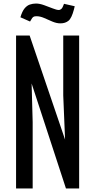

<svg xmlns="http://www.w3.org/2000/svg" viewBox="-20 -1059 535 1079"><path d="M70.3 0H163.6V-373L157.7 -589.8L350.6 0H424.8V-859.4H335.4V-522.9L345.7 -274.4L146.5 -859.4H70.3ZM319.3 -927.7C337.9 -927.7 353.1 -932.6 365 -942.4C376.9 -952.1 387 -973.3 395.5 -1005.9L399.9 -1023.9L339.8 -1037.6C334.6 -1022.9 329.9 -1013.7 325.7 -1009.8C321.5 -1005.9 317.1 -1003.6 312.5 -1002.9H310.5C302.4 -1002.9 290.8 -1005.9 275.6 -1012C260.5 -1018 244.5 -1024 227.8 -1030C211 -1036.1 196 -1039.1 182.6 -1039.1C170.2 -1039.1 158.6 -1037.2 147.7 -1033.4C136.8 -1029.7 126.9 -1022.4 117.9 -1011.5C109 -1000.6 101.2 -984 94.7 -961.9L148.9 -938C153.5 -946.5 157.5 -953 160.9 -957.8C164.3 -962.5 168.6 -965.5 173.8 -966.8C176.1 -967.4 179.9 -967.8 185.1 -967.8C198.7 -967.8 213.1 -964.4 228.3 -957.8C243.4 -951.1 258.8 -944.4 274.4 -937.7C290 -931.1 305 -927.7 319.3 -927.7Z"/></svg>

Font: Antonio
Style: Regular
Weight: 400
Designer: Vernon Adams
Foundry: Vernon Adams
Version: Version 1.002